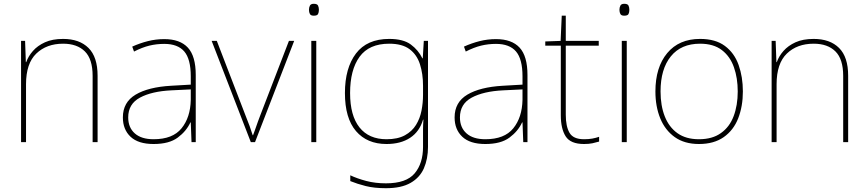

<svg xmlns="http://www.w3.org/2000/svg" viewBox="-20 -741 4526 1001"><path d="M309.1 -538.1Q394 -538.1 441.4 -491Q488.8 -443.8 488.8 -346.2V0H462.9V-345.2Q462.9 -433.1 422.4 -473.1Q381.8 -513.2 309.1 -513.2Q222.7 -513.2 169.2 -461.7Q115.7 -410.2 115.7 -301.8V0H89.8V-527.8H110.8L114.7 -417H116.7Q127.9 -448.7 151.9 -475.6Q175.8 -502.9 214.4 -520.5Q252.9 -538.1 309.1 -538.1Z M836.4 -537.1Q918.5 -537.1 959.5 -492.7Q1000.5 -448.2 1000.5 -350.1V0H978.5L974.6 -103H972.7Q951.7 -57.1 906.7 -23.7Q861.8 9.8 780.8 9.8Q700.7 9.8 660.6 -28.1Q620.6 -65.9 620.6 -128.9Q620.6 -208 687 -247.6Q753.4 -287.1 871.6 -293.9L974.6 -299.8V-342.8Q974.6 -433.1 940.7 -472.7Q906.7 -512.2 836.4 -512.2Q796.4 -512.2 759 -503.2Q721.7 -494.1 678.7 -472.2L669.4 -498Q709.5 -516.1 751 -526.6Q792.5 -537.1 836.4 -537.1ZM974.6 -220.2V-274.9L873.5 -270Q771.5 -265.1 710 -232.2Q648.4 -199.2 648.4 -128.9Q648.4 -76.2 682.6 -45.7Q716.8 -15.1 780.8 -15.1Q880.4 -15.1 926.5 -72Q972.7 -128.9 974.6 -220.2Z M1513.7 -527.8 1309.6 0H1287.6L1083.5 -527.8H1110.4L1260.3 -138.2Q1273.4 -106 1281.5 -83.5Q1289.6 -61 1297.4 -36.1H1299.3Q1304.2 -48.8 1308.3 -60.5Q1312.5 -72.3 1316.4 -83.5Q1320.3 -94.7 1325.2 -108.4Q1330.1 -122.1 1336.4 -138.2L1486.3 -527.8Z M1615.7 -721.2Q1633.8 -721.2 1638.2 -711.7Q1642.6 -702.1 1642.6 -689.9Q1642.6 -676.8 1638.2 -668Q1633.8 -659.2 1615.7 -659.2Q1600.6 -659.2 1595.7 -668Q1590.8 -676.8 1590.8 -689.9Q1590.8 -702.1 1595.7 -711.7Q1600.6 -721.2 1615.7 -721.2ZM1603 0V-527.8H1628.9V0Z M2009.3 -538.1Q2082.5 -538.1 2121.8 -509Q2161.1 -480 2182.1 -437H2184.1L2189.5 -527.8H2211.4V24.9Q2211.4 86.9 2189.9 136.7Q2168.5 185.1 2120.4 212.6Q2072.3 240.2 1992.2 240.2Q1931.2 240.2 1886.7 229Q1842.3 217.8 1806.2 203.1V172.9Q1842.3 189.9 1889.4 202.4Q1936.5 214.8 1992.2 214.8Q2098.1 214.8 2141.8 162.8Q2185.5 110.8 2185.5 24.9V-66.9Q2185.5 -77.6 2186 -90.1Q2186.5 -102.5 2187.5 -117.2H2185.5Q2167.5 -55.2 2118.4 -22.7Q2069.3 9.8 1995.1 9.8Q1893.6 9.8 1835.9 -57.6Q1778.3 -125 1778.3 -255.9Q1778.3 -386.2 1835.9 -462.2Q1893.6 -538.1 2009.3 -538.1ZM2009.3 -513.2Q1904.3 -513.2 1854.7 -445.1Q1805.2 -377 1805.2 -255.9Q1805.2 -138.2 1854.2 -76.7Q1903.3 -15.1 1995.1 -15.1Q2053.2 -15.1 2090.8 -35.6Q2128.4 -56.2 2148.9 -89.8Q2169.4 -123 2177.5 -164.1Q2185.5 -205.1 2185.5 -246.1V-293.9Q2185.5 -356 2169.4 -406.2Q2153.3 -456.1 2115.2 -484.6Q2077.1 -513.2 2009.3 -513.2Z M2565.9 -537.1Q2647.9 -537.1 2689 -492.7Q2730 -448.2 2730 -350.1V0H2708L2704.1 -103H2702.1Q2681.2 -57.1 2636.2 -23.7Q2591.3 9.8 2510.3 9.8Q2430.2 9.8 2390.1 -28.1Q2350.1 -65.9 2350.1 -128.9Q2350.1 -208 2416.5 -247.6Q2482.9 -287.1 2601.1 -293.9L2704.1 -299.8V-342.8Q2704.1 -433.1 2670.2 -472.7Q2636.2 -512.2 2565.9 -512.2Q2525.9 -512.2 2488.5 -503.2Q2451.2 -494.1 2408.2 -472.2L2398.9 -498Q2439 -516.1 2480.5 -526.6Q2522 -537.1 2565.9 -537.1ZM2704.1 -220.2V-274.9L2603 -270Q2501 -265.1 2439.5 -232.2Q2377.9 -199.2 2377.9 -128.9Q2377.9 -76.2 2412.1 -45.7Q2446.3 -15.1 2510.3 -15.1Q2609.9 -15.1 2656 -72Q2702.1 -128.9 2704.1 -220.2Z M3024.9 -15.1Q3049.8 -15.1 3068.4 -18.6Q3086.9 -22 3103.5 -27.8V-2.9Q3086.9 2 3068.8 5.9Q3050.8 9.8 3024.9 9.8Q2954.6 9.8 2929.2 -30Q2903.8 -69.8 2903.8 -140.1V-502.9H2822.8V-524.9L2902.8 -527.8L2908.7 -659.2H2929.7V-527.8H3101.6V-502.9H2929.7V-143.1Q2929.7 -82 2949.2 -48.6Q2968.8 -15.1 3024.9 -15.1Z M3234.4 -721.2Q3252.4 -721.2 3256.8 -711.7Q3261.2 -702.1 3261.2 -689.9Q3261.2 -676.8 3256.8 -668Q3252.4 -659.2 3234.4 -659.2Q3219.2 -659.2 3214.4 -668Q3209.5 -676.8 3209.5 -689.9Q3209.5 -702.1 3214.4 -711.7Q3219.2 -721.2 3234.4 -721.2ZM3221.7 0V-527.8H3247.6V0Z M3853 -264.2Q3853 -187 3828.6 -124Q3804.2 -62 3753.2 -26.1Q3702.1 9.8 3624 9.8Q3548.3 9.8 3497.6 -26.4Q3447.3 -62.5 3422.1 -124.3Q3397 -186 3397 -264.2Q3397 -390.1 3458.5 -464.1Q3520 -538.1 3629.9 -538.1Q3710.4 -538.1 3759.3 -501.5Q3808.6 -464.8 3830.8 -402.3Q3853 -339.8 3853 -264.2ZM3423.8 -264.2Q3423.8 -189.9 3445.8 -134.3Q3467.8 -78.1 3512 -46.6Q3556.2 -15.1 3624 -15.1Q3694.3 -15.1 3738.8 -47.4Q3783.7 -79.1 3804.9 -135.5Q3826.2 -191.9 3826.2 -264.2Q3826.2 -334 3806.6 -389.6Q3787.1 -446.3 3743.7 -479.7Q3700.2 -513.2 3629.9 -513.2Q3530.8 -513.2 3477.3 -447Q3423.8 -380.9 3423.8 -264.2Z M4222.2 -538.1Q4307.1 -538.1 4354.5 -491Q4401.9 -443.8 4401.9 -346.2V0H4376V-345.2Q4376 -433.1 4335.4 -473.1Q4294.9 -513.2 4222.2 -513.2Q4135.7 -513.2 4082.3 -461.7Q4028.8 -410.2 4028.8 -301.8V0H4002.9V-527.8H4023.9L4027.8 -417H4029.8Q4041 -448.7 4064.9 -475.6Q4088.9 -502.9 4127.4 -520.5Q4166 -538.1 4222.2 -538.1Z"/></svg>

Font: Nokora Thin
Style: Regular
Weight: 100
Designer: Danh Hong
Version: Version 8.000; ttfautohint (v1.8.3)